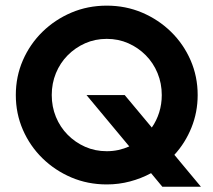

<svg xmlns="http://www.w3.org/2000/svg" viewBox="-20 -658 776 698"><path d="M570.1 20.8 529.2 -28.5Q493.1 -9 452.4 1.7Q411.8 12.5 368.1 12.5Q299.3 12.5 239.6 -12.8Q179.9 -38.2 134.4 -82.6Q88.9 -127.1 63.2 -186.1Q37.5 -245.1 37.5 -312.5Q37.5 -379.9 63.2 -438.9Q88.9 -497.9 134.4 -542.4Q179.9 -586.8 239.6 -612.2Q299.3 -637.5 368.1 -637.5Q436.8 -637.5 496.5 -612.2Q556.2 -586.8 601.7 -542.4Q647.2 -497.9 672.9 -438.9Q698.6 -379.9 698.6 -312.5Q698.6 -250 676 -194.1Q653.5 -138.2 613.9 -95.1L710.4 20.8ZM368.1 -108.3Q390.3 -108.3 410.8 -112.8Q431.2 -117.4 450 -125.7L294.4 -312.5H433.3L531.9 -194.4Q549.3 -219.4 558.7 -249.3Q568.1 -279.2 568.1 -312.5Q568.1 -354.9 552.8 -392Q537.5 -429.2 510.1 -456.9Q482.6 -484.7 446.5 -500.7Q410.4 -516.7 368.1 -516.7Q325.7 -516.7 289.6 -500.7Q253.5 -484.7 226 -456.9Q198.6 -429.2 183.3 -392Q168.1 -354.9 168.1 -312.5Q168.1 -270.1 183.3 -233Q198.6 -195.8 226 -168.1Q253.5 -140.3 289.6 -124.3Q325.7 -108.3 368.1 -108.3Z"/></svg>

Font: Afacad Flux
Style: Bold
Weight: 700
Designer: Kristian Moeller
Foundry: Dicotype
Version: Version 1.100